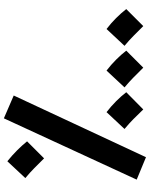

<svg xmlns="http://www.w3.org/2000/svg" viewBox="89 -830 775 993"><g transform="rotate(-90 476.5 -333.5)"><path d="M160 34 44 -14 361 -701 479 -650ZM154 -493Q124 -523 103 -544Q82 -565 52 -590L139 -683Q169 -659 195.5 -632.5Q222 -606 242 -581ZM407 20Q378 -10 357 -31Q336 -52 306 -77L393 -170Q423 -147 449.5 -120.5Q476 -94 496 -68ZM623 20Q593 -10 572 -31Q551 -52 521 -77L608 -170Q638 -147 664.5 -120.5Q691 -94 711 -68ZM838 20Q808 -10 787 -31Q766 -52 736 -77L823 -170Q853 -147 879.5 -120.5Q906 -94 926 -68Z"/></g></svg>

Font: Noto Sans Arabic UI Cn XBd
Style: Regular
Weight: 800
Width: 3
Designer: Monotype Design Team, Nadine Chahine and Nizar Qandah
Foundry: Monotype Imaging Inc.
Version: Version 2.010; ttfautohint (v1.8.4.7-5d5b)